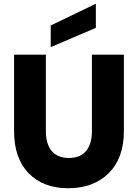

<svg xmlns="http://www.w3.org/2000/svg" viewBox="-20 -999 737 1026"><path d="M344.2 6.8Q211.4 6.8 133.3 -73Q55.2 -152.8 55.2 -298.8V-707H225.1V-298.8Q225.1 -229 256.6 -191.9Q288.1 -154.8 348.1 -154.8Q408.2 -154.8 439.7 -191.9Q471.2 -229 471.2 -298.8V-707H642.1V-298.8Q642.1 -154.8 561.3 -74Q480.5 6.8 344.2 6.8ZM251 -747.1V-862.8L492.2 -979V-850.1Z"/></svg>

Font: Biathlonist
Style: Bold
Weight: 700
Designer: Go4gold
Foundry: Go4gold
Version: Version 3.010;FEAKit 1.0